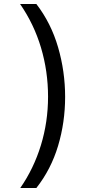

<svg xmlns="http://www.w3.org/2000/svg" viewBox="-20 -812 459 967"><path d="M82 135Q150 37 186 -80.5Q222 -198 222 -325Q222 -453 186.5 -572Q151 -691 81 -792H163Q237 -696 272.5 -574Q308 -452 308 -324Q308 -196 272.5 -77.5Q237 41 163 135Z"/></svg>

Font: lsinhala05
Style: Book
Weight: 400
Designer: Jelle Bosma - Monotype Design Team
Foundry: Monotype Imaging Inc.
Version: Version 2.003